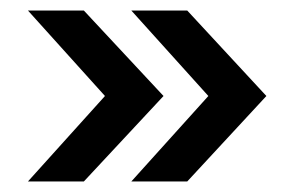

<svg xmlns="http://www.w3.org/2000/svg" viewBox="-20 -435 554 364"><path d="M335 -415 485 -253 335 -91H229L375 -253L229 -415ZM139 -415 290 -253 139 -91H33L179 -253L33 -415Z"/></svg>

Font: Hind Medium
Style: Regular
Weight: 500
Designer: Manushi Parikh, Satya Rajpurohit
Foundry: Indian Type Foundry
Version: Version 1.201;PS 1.0;hotconv 1.0.78;makeotf.lib2.5.61930; tt